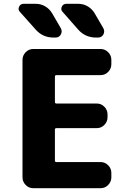

<svg xmlns="http://www.w3.org/2000/svg" viewBox="-20 -987 663 1007"><path d="M167 -832 85 -924Q73 -936 80 -951.5Q87 -967 104 -967H168Q194 -967 216.5 -954Q239 -941 253 -918L299 -839Q308 -822 299 -806Q290 -790 271 -790H261Q204 -790 167 -832ZM484 -790Q427 -790 390 -832L309 -924Q297 -936 304 -951.5Q311 -967 328 -967H391Q417 -967 439.5 -954Q462 -941 476 -918L522 -839Q531 -822 522 -806Q513 -790 494 -790ZM276 -593Q268 -593 268 -585V-453Q268 -444 276 -444H488Q511 -444 527.5 -427Q544 -410 544 -387V-372Q544 -349 527.5 -332Q511 -315 488 -315H276Q268 -315 268 -307V-145Q268 -137 276 -137H508Q531 -137 547.5 -120Q564 -103 564 -80V-57Q564 -34 547.5 -17Q531 0 508 0H154Q131 0 114.5 -17Q98 -34 98 -57V-673Q98 -696 114.5 -713Q131 -730 154 -730H508Q531 -730 547.5 -713Q564 -696 564 -673V-650Q564 -627 547.5 -610Q531 -593 508 -593Z"/></svg>

Font: Rounded Mplus 1c ExtraBold
Style: Regular
Weight: 800
Version: Version 1.059.20150529